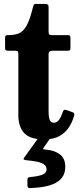

<svg xmlns="http://www.w3.org/2000/svg" viewBox="-20 -700 408 984"><path d="M360 -107Q350.5 -74 332.5 -46.5Q314.5 -19 283.8 -2.2Q253 14.5 206 14.5Q135 14.5 104.5 -17.5Q74 -49.5 74 -111V-422Q74 -431.5 71.5 -435.8Q69 -440 59 -440H22Q12.5 -440 9.2 -443Q6 -446 6 -455.5V-504Q6 -514.5 9 -517.2Q12 -520 22.5 -520Q53 -520 75.5 -528.5Q98 -537 115.5 -567.2Q133 -597.5 149 -663.5Q151.5 -673 153.5 -676.5Q155.5 -680 168 -680H214Q229 -680 229 -664.5V-538Q229 -526.5 232.8 -523.2Q236.5 -520 247 -520H326.5Q335.5 -520 338.2 -517Q341 -514 341 -505V-452.5Q341 -444.5 337.5 -442.2Q334 -440 326 -440H247.5Q229 -440 229 -423.5V-130.5Q229 -99.5 235 -85.2Q241 -71 256 -71Q272 -71 283 -86.5Q294 -102 302.5 -128Q305.5 -136.5 309.8 -137.2Q314 -138 322.5 -135.5L350.5 -125.5Q364.5 -121 360 -107ZM120.5 249.5V221Q120.5 212.5 124.5 210.2Q128.5 208 136 207.5Q166.5 205 192.5 197Q218.5 189 218.5 167.5Q218.5 150 202.8 140.8Q187 131.5 163.8 127.5Q140.5 123.5 118 121.5Q103.5 120 101.5 116.8Q99.5 113.5 104.5 107L182.5 -1.5Q186 -6.5 195 -6.5H232Q243.5 -6.5 244.2 -4.5Q245 -2.5 241 3.5L206.5 52.5Q200 61 201.2 63.5Q202.5 66 216 67Q260.5 70.5 287.5 91.5Q314.5 112.5 314.5 154.5Q314.5 189 297.5 210.5Q280.5 232 253 243.2Q225.5 254.5 194 258.8Q162.5 263 133 264Q120.5 264.5 120.5 249.5Z"/></svg>

Font: Besley* Narrow
Style: Bold
Weight: 700
Width: 4
Designer: Owen Earl
Foundry: indestructible type*
Version: Version 3.000; ttfautohint (v1.8.3)